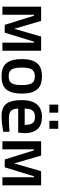

<svg xmlns="http://www.w3.org/2000/svg" viewBox="834 -1595 772 2480"><g transform="rotate(90 1220.0 -355.0)"><path d="M635 -500V0H531V-408H518L402 -30H301L183 -408H170V0H66V-500H250L352 -153L452 -500Z M795 -446Q846 -511 966 -511Q1086 -511 1137.5 -446Q1189 -381 1189 -251Q1189 -121 1139 -55Q1089 11 966 11Q843 11 793 -55Q743 -121 743 -251Q743 -381 795 -446ZM876 -121Q899 -81 966 -81Q1033 -81 1056 -121Q1079 -161 1079 -252Q1079 -343 1054.5 -381Q1030 -419 966 -419Q902 -419 877.5 -381Q853 -343 853 -252Q853 -161 876 -121Z M1653 -90 1681 -93 1683 -12Q1569 11 1481 11Q1370 11 1321.5 -50Q1273 -111 1273 -245Q1273 -511 1490 -511Q1700 -511 1700 -282L1693 -204H1383Q1384 -142 1410 -113Q1436 -84 1507 -84Q1578 -84 1653 -90ZM1593 -288Q1593 -362 1569.5 -391.5Q1546 -421 1490 -421Q1434 -421 1408.5 -390Q1383 -359 1382 -288ZM1331 -607V-721H1435V-607ZM1540 -607V-721H1644V-607Z M2374 -500V0H2270V-408H2257L2141 -30H2040L1922 -408H1909V0H1805V-500H1989L2091 -153L2191 -500Z"/></g></svg>

Font: Titillium Web[RUS by Daymarius]
Style: Regular
Weight: 600
Designer: Cyrillization by Daymarius
Foundry: Cyrillization by Daymarius
Version: Version 1.002 September 11, 2018